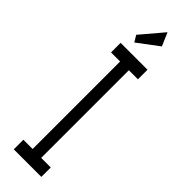

<svg xmlns="http://www.w3.org/2000/svg" viewBox="-271 -792 793 793"><g transform="rotate(45 125.0 -395.5)"><path d="M41 0V-56H95V-567H42V-623H199V-567H146V-55H202V0ZM81 -664 64 -692 148 -791 173 -733Z"/></g></svg>

Font: Inconsolata UltraCondensed
Style: Regular
Weight: 400
Width: 1
Monospace: yes
Designer: Raph Levien, Cyreal, Brenton Simpson
Foundry: Raph Levien, Cyreal, Google
Version: Version 3.001; ttfautohint (v1.8.2.53-6de2)